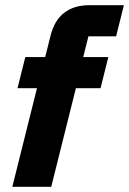

<svg xmlns="http://www.w3.org/2000/svg" viewBox="-20 -720 498 740"><path d="M27.5 0 122.5 -380H47.5L77.5 -500H154.2L174.2 -580Q189.2 -641.7 227.5 -670.8Q265.8 -700 324.2 -700H457.5L427.5 -580H320.8L300.8 -500H397.5L367.5 -380H272.5L177.5 0Z"/></svg>

Font: Funnel Sans ExtraBold
Style: Italic
Weight: 800
Italic angle: -14.036°
Version: Version 1.000; Beta; Release 5; Build 24; ttfautohint (v1.8.